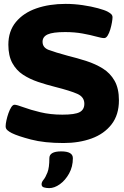

<svg xmlns="http://www.w3.org/2000/svg" viewBox="-20 -728 640 988"><path d="M307 8Q208 8 139.5 -10Q71 -28 41 -43Q27 -50 18 -58Q9 -66 9 -78Q9 -90 13 -108.5Q17 -127 23.5 -145.5Q30 -164 38 -176.5Q46 -189 55 -189Q66 -189 101 -176Q136 -163 187.5 -150.5Q239 -138 301 -138Q366 -138 390 -151Q414 -164 414 -194Q414 -229 378 -245Q342 -261 263 -281Q219 -292 176 -306.5Q133 -321 98.5 -343.5Q64 -366 43.5 -403.5Q23 -441 23 -498Q23 -568 62 -615Q101 -662 167.5 -685Q234 -708 318 -708Q361 -708 405.5 -701.5Q450 -695 484.5 -685.5Q519 -676 534 -668Q545 -662 552 -655.5Q559 -649 559 -639Q559 -630 556 -612.5Q553 -595 547.5 -576.5Q542 -558 534 -545Q526 -532 516 -532Q503 -532 474.5 -540Q446 -548 405 -555.5Q364 -563 315 -563Q252 -563 225.5 -551Q199 -539 199 -513Q199 -483 231 -471Q263 -459 329 -441Q378 -429 424.5 -414Q471 -399 509 -375.5Q547 -352 569.5 -312.5Q592 -273 592 -212Q592 -137 554 -88Q516 -39 451.5 -15.5Q387 8 307 8ZM233 240Q219 240 206.5 236.5Q194 233 194 220Q194 209 204 197Q214 185 224 160Q234 135 234 86Q234 51 295 51Q355 51 355 86Q355 130 335.5 165Q316 200 288 220Q260 240 233 240Z"/></svg>

Font: Asap Expanded ExtraBold
Style: Regular
Weight: 800
Width: 7
Designer: Pablo Cosgaya
Foundry: Omnibus-Type
Version: Version 3.001; ttfautohint (v1.8.4.7-5d5b)